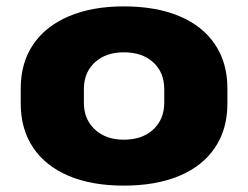

<svg xmlns="http://www.w3.org/2000/svg" viewBox="-20 -571 777 602"><path d="M368 11Q268 11 195.5 -19.5Q123 -50 84 -108Q45 -166 45 -246V-294Q45 -374 84 -431.5Q123 -489 196 -520Q269 -551 368 -551Q469 -551 542 -520.5Q615 -490 654 -432Q693 -374 693 -294V-246Q693 -166 654 -108Q615 -50 542 -19.5Q469 11 368 11ZM368 -133Q426 -133 460.5 -165Q495 -197 495 -249V-291Q495 -344 460.5 -375.5Q426 -407 368 -407Q312 -407 277.5 -375.5Q243 -344 243 -291V-249Q243 -197 277.5 -165Q312 -133 368 -133Z"/></svg>

Font: Pathway Extreme ExtraBold
Style: Regular
Weight: 800
Designer: Eduardo Rodriguez Tunni
Foundry: Eduardo Rodriguez Tunni
Version: Version 1.001;gftools[0.9.26]